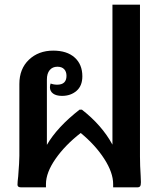

<svg xmlns="http://www.w3.org/2000/svg" viewBox="-20 -803 691 823"><path d="M583 -49 584 -22Q584 -9 580.5 -4.5Q577 0 569 0H465V-14Q465 -63 427 -122Q389 -181 326 -233Q259 -181 218 -122Q177 -63 177 -14V0H70Q55 0 55 -11Q55 -23 58 -47Q63 -110 63 -135V-443Q63 -508 104 -547Q145 -586 208 -586Q267 -586 300 -556.5Q333 -527 333 -476Q333 -435 308 -413.5Q283 -392 246 -392Q221 -392 207.5 -402Q194 -412 194 -429Q194 -436 197 -445Q210 -440 225 -440Q265 -440 265 -478Q265 -496 255 -506.5Q245 -517 226 -517Q205 -517 193 -502.5Q181 -488 181 -462V-182Q225 -258 321 -333H331Q417 -266 462 -183V-783H580V-132Q580 -94 583 -49Z"/></svg>

Font: Krub SemiBold
Style: Regular
Weight: 600
Version: Version 1.000; ttfautohint (v1.6)